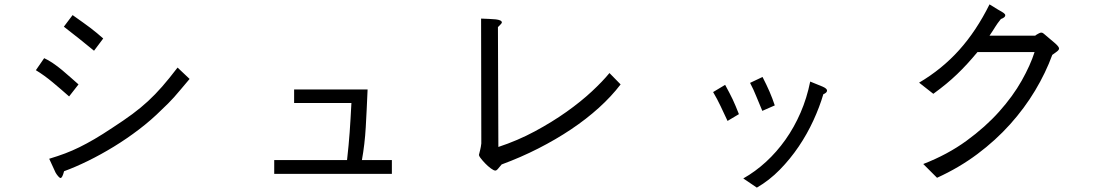

<svg xmlns="http://www.w3.org/2000/svg" viewBox="-20 -745 5040 878"><path d="M144 -424 182 -479Q200 -471 221.5 -456.5Q243 -442 264 -424.5Q285 -407 304.5 -389.5Q324 -372 339 -359L296 -304Q260 -336 221 -368.5Q182 -401 144 -424ZM272 -623 312 -676Q339 -657 358.5 -643Q378 -629 394 -617Q410 -605 423.5 -593.5Q437 -582 452 -569L410 -513Q376 -541 341.5 -568.5Q307 -596 272 -623ZM792 -436 847 -384Q823 -356 806.5 -336Q790 -316 776 -300.5Q762 -285 749 -272Q736 -259 720 -244Q672 -196 615.5 -153Q559 -110 500 -74Q441 -38 383 -9.5Q325 19 273 38Q265 69 257 69Q253 69 246 61Q239 53 234 44L205 -19Q245 -31 278 -43.5Q311 -56 343.5 -72Q376 -88 412 -109Q448 -130 493 -160Q547 -195 585.5 -223.5Q624 -252 657 -282.5Q690 -313 721.5 -349Q753 -385 792 -436Z M1772 -13V50H1234V-13H1567Q1571 -50 1574 -80.5Q1577 -111 1579 -140.5Q1581 -170 1583 -202Q1585 -234 1587 -274H1325V-336H1661Q1657 -240 1652.5 -162.5Q1648 -85 1635 -13Z M2767 -411 2818 -359Q2776 -304 2718.5 -252Q2661 -200 2591.5 -153.5Q2522 -107 2441.5 -66Q2361 -25 2274 7Q2261 23 2255.5 29Q2250 35 2245 35Q2238 35 2224.5 25Q2211 15 2198.5 2Q2186 -11 2177 -23Q2168 -35 2171 -40Q2173 -49 2176 -60.5Q2179 -72 2181 -89L2180 -660Q2199 -659 2216.5 -658.5Q2234 -658 2247 -656.5Q2260 -655 2267.5 -651.5Q2275 -648 2275 -642Q2275 -638 2257 -621L2259 -73Q2347 -102 2426 -144.5Q2505 -187 2570.5 -233.5Q2636 -280 2686 -326.5Q2736 -373 2767 -411Z M3410 -366 3467 -393Q3486 -356 3499 -326Q3512 -296 3523 -263L3466 -238Q3452 -270 3439 -303Q3426 -336 3410 -366ZM3241 -324 3296 -357Q3307 -336 3315.5 -320.5Q3324 -305 3330.5 -290.5Q3337 -276 3344 -260Q3351 -244 3359 -223L3307 -192Q3291 -226 3275.5 -259Q3260 -292 3241 -324ZM3685 -372Q3721 -358 3741.5 -349Q3762 -340 3762 -331Q3762 -321 3745 -314Q3728 -256 3699.5 -194Q3671 -132 3632.5 -75Q3594 -18 3546 31Q3498 80 3441 113L3379 71Q3434 40 3483 -5Q3532 -50 3572 -106.5Q3612 -163 3641 -230Q3670 -297 3685 -372Z M4505 -582H4714Q4717 -585 4727 -590.5Q4737 -596 4741 -596Q4748 -596 4753 -591Q4788 -562 4805.5 -546.5Q4823 -531 4823 -523Q4823 -518 4817.5 -513Q4812 -508 4792 -494Q4762 -412 4713.5 -331Q4665 -250 4599 -176.5Q4533 -103 4449.5 -40.5Q4366 22 4265 68L4202 5Q4313 -38 4399.5 -101Q4486 -164 4549 -234.5Q4612 -305 4652 -376Q4692 -447 4711 -507H4450Q4425 -477 4402.5 -452.5Q4380 -428 4356.5 -405.5Q4333 -383 4307 -361.5Q4281 -340 4248 -316L4183 -367Q4288 -429 4366.5 -516.5Q4445 -604 4505 -725L4544 -701Q4564 -690 4570.5 -685Q4577 -680 4577 -675Q4577 -665 4557 -658Q4548 -647 4542 -638.5Q4536 -630 4531 -622Q4526 -614 4520 -604.5Q4514 -595 4505 -582Z"/></svg>

Font: D2Coding ligature
Style: Regular
Weight: 400
Monospace: yes
Designer: Yong-Rak Park; Jeong-Hwan Yoon; Sang-Min Lee;
Foundry: NHN Corporation
Version: Version 1.3.2; Build 20180524